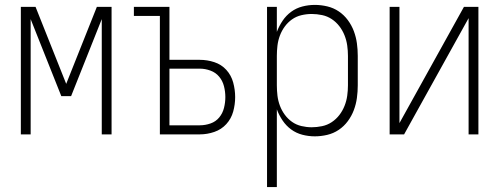

<svg xmlns="http://www.w3.org/2000/svg" viewBox="-20 -548 2040 783"><path d="M65 0V-520H125L250 -206L375 -520H435V0H395V-470L270 -156H230L105 -470V0Z M632 0V-483H526V-520H671V-304H795Q825 -304 854 -294.5Q883 -285 903 -263Q923 -241 931 -211.5Q939 -182 939 -152Q939 -122 931 -93Q923 -64 903 -42Q883 -20 854 -10Q825 0 795 0ZM795 -37Q817 -37 838.5 -44.5Q860 -52 874 -69Q888 -86 893.5 -108Q899 -130 899 -152Q899 -174 893.5 -196Q888 -218 874 -235Q860 -252 838.5 -260Q817 -268 795 -268H671V-37Z M1069 215V-520H1109V-418Q1118 -442 1132.5 -463.5Q1147 -485 1167.5 -500Q1188 -515 1213 -521.5Q1238 -528 1264 -528Q1289 -528 1314.5 -522Q1340 -516 1361.5 -501.5Q1383 -487 1398.5 -466Q1414 -445 1423 -421Q1432 -397 1435.5 -371.5Q1439 -346 1439 -320V-200Q1439 -174 1435.5 -148.5Q1432 -123 1423 -99Q1414 -75 1398.5 -54Q1383 -33 1361.5 -18.5Q1340 -4 1314.5 2Q1289 8 1264 8Q1238 8 1213 1.5Q1188 -5 1167.5 -20Q1147 -35 1132.5 -56.5Q1118 -78 1109 -102V215ZM1251 -29Q1272 -29 1293.5 -33.5Q1315 -38 1333 -50Q1351 -62 1364 -79Q1377 -96 1385 -116Q1393 -136 1396 -157.5Q1399 -179 1399 -200V-320Q1399 -341 1396 -362.5Q1393 -384 1385 -404Q1377 -424 1364 -441Q1351 -458 1333 -470Q1315 -482 1293.5 -486.5Q1272 -491 1251 -491Q1230 -491 1209 -486Q1188 -481 1171 -469Q1154 -457 1141.5 -440Q1129 -423 1121.5 -403Q1114 -383 1111.5 -362Q1109 -341 1109 -320V-200Q1109 -179 1111.5 -158Q1114 -137 1121.5 -117Q1129 -97 1141.5 -80Q1154 -63 1171 -51Q1188 -39 1209 -34Q1230 -29 1251 -29Z M1569 0V-520H1609V-46L1872 -520H1931V0H1891V-474L1664 -65L1628 0Z"/></svg>

Font: Iosevka SS18 Extralight
Style: Regular
Weight: 200
Monospace: yes
Designer: Belleve Invis
Foundry: Belleve Invis
Version: Version 25.1.1; ttfautohint (v1.8.4)